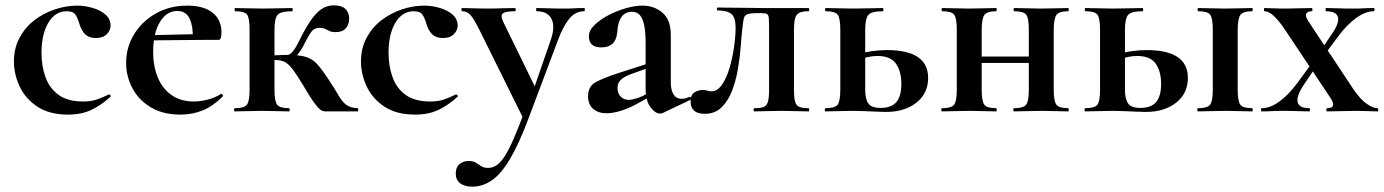

<svg xmlns="http://www.w3.org/2000/svg" viewBox="-20 -416 5168 717"><path d="M234 12Q165 12 120 -17.5Q75 -47 53.5 -93Q32 -139 32 -186Q32 -236 53 -275Q74 -314 108.5 -340.5Q143 -367 185 -381Q227 -395 268 -395Q297 -395 326 -386.5Q355 -378 374 -361.5Q393 -345 393 -320Q393 -303 379 -288.5Q365 -274 338 -274Q313 -274 299 -287Q285 -300 277 -325Q270 -349 261.5 -361.5Q253 -374 229 -374Q186 -374 160.5 -331Q135 -288 135 -219Q135 -169 150 -127.5Q165 -86 199 -61.5Q233 -37 290 -37Q320 -37 340.5 -44Q361 -51 386 -63Q388 -65 391.5 -61Q395 -57 393 -55Q358 -23 321 -5.5Q284 12 234 12Z M654 12Q589 12 543.5 -15Q498 -42 474.5 -86.5Q451 -131 451 -181Q451 -240 481 -288.5Q511 -337 562.5 -366Q614 -395 679 -395Q741 -395 774 -368.5Q807 -342 807 -296Q807 -285 805 -276Q803 -267 796 -267H700Q702 -314 689 -344.5Q676 -375 642 -375Q602 -375 577 -333.5Q552 -292 552 -223Q552 -167 570 -125Q588 -83 622 -60Q656 -37 704 -37Q728 -37 755.5 -44Q783 -51 805 -65Q807 -67 810.5 -63Q814 -59 812 -56Q775 -19 736.5 -3.5Q698 12 654 12ZM517 -265 516 -284 735 -289V-267Z M857 0Q854 0 854 -6Q854 -12 857 -12Q892 -12 902 -25Q912 -38 912 -81V-305Q912 -349 902.5 -361.5Q893 -374 858 -374Q856 -374 856 -380Q856 -386 858 -386Q879 -386 905.5 -385Q932 -384 960 -384Q991 -384 1020 -385Q1049 -386 1071 -386Q1073 -386 1073 -380Q1073 -374 1071 -374Q1030 -374 1017.5 -361.5Q1005 -349 1005 -303V-81Q1005 -38 1015 -25Q1025 -12 1059 -12Q1062 -12 1062 -6Q1062 0 1059 0Q1038 0 1012.5 -1Q987 -2 960 -2Q932 -2 905.5 -1Q879 0 857 0ZM1196 0Q1190 0 1184 -2Q1178 -4 1169.5 -12.5Q1161 -21 1147.5 -40.5Q1134 -60 1113 -96Q1089 -136 1073.5 -156.5Q1058 -177 1043.5 -184.5Q1029 -192 1007 -192Q990 -192 969 -189L968 -207Q979 -208 997 -209Q1015 -210 1032 -210.5Q1049 -211 1053 -211Q1098 -211 1122.5 -203.5Q1147 -196 1165 -176Q1183 -156 1209 -116Q1231 -83 1244 -60Q1257 -37 1272.5 -25Q1288 -13 1315 -12Q1318 -12 1318 -6Q1318 0 1315 0ZM1053 -191V-211Q1062 -211 1071 -221Q1080 -231 1087 -244Q1094 -257 1098 -265Q1125 -320 1146.5 -348Q1168 -376 1187 -386Q1206 -396 1226 -396Q1257 -396 1270.5 -382Q1284 -368 1284 -347Q1284 -325 1271.5 -310.5Q1259 -296 1233 -296Q1219 -296 1210.5 -300Q1202 -304 1194.5 -308Q1187 -312 1173 -312Q1163 -312 1155 -308Q1147 -304 1139 -292Q1131 -280 1119 -257Q1103 -223 1086.5 -207Q1070 -191 1053 -191Z M1530 12Q1461 12 1416 -17.5Q1371 -47 1349.5 -93Q1328 -139 1328 -186Q1328 -236 1349 -275Q1370 -314 1404.5 -340.5Q1439 -367 1481 -381Q1523 -395 1564 -395Q1593 -395 1622 -386.5Q1651 -378 1670 -361.5Q1689 -345 1689 -320Q1689 -303 1675 -288.5Q1661 -274 1634 -274Q1609 -274 1595 -287Q1581 -300 1573 -325Q1566 -349 1557.5 -361.5Q1549 -374 1525 -374Q1482 -374 1456.5 -331Q1431 -288 1431 -219Q1431 -169 1446 -127.5Q1461 -86 1495 -61.5Q1529 -37 1586 -37Q1616 -37 1636.5 -44Q1657 -51 1682 -63Q1684 -65 1687.5 -61Q1691 -57 1689 -55Q1654 -23 1617 -5.5Q1580 12 1530 12Z M2162 -386Q2164 -386 2164 -380Q2164 -374 2162 -374Q2128 -374 2105 -345Q2082 -316 2064 -267L1953 28Q1917 124 1883.5 179.5Q1850 235 1816 258Q1782 281 1744 281Q1715 281 1698.5 268.5Q1682 256 1682 232Q1682 208 1696.5 196.5Q1711 185 1730 185Q1747 185 1757 191.5Q1767 198 1777 204.5Q1787 211 1803 211Q1827 211 1847 190.5Q1867 170 1890 120.5Q1913 71 1944 -15L1941 40L1771 -303Q1749 -347 1736.5 -360.5Q1724 -374 1706 -374Q1703 -374 1703 -380Q1703 -386 1706 -386Q1726 -386 1748.5 -385Q1771 -384 1791 -384Q1827 -384 1854 -385Q1881 -386 1903 -386Q1906 -386 1906 -380Q1906 -374 1903 -374Q1868 -374 1858 -366Q1848 -358 1859 -335L1986 -75L1950 -16L2037 -268Q2054 -317 2039.5 -345.5Q2025 -374 1984 -374Q1982 -374 1982 -380Q1982 -386 1984 -386Q2008 -386 2029.5 -385Q2051 -384 2085 -384Q2109 -384 2124.5 -385Q2140 -386 2162 -386Z M2455 6Q2451 8 2445 8Q2427 8 2409 -16Q2391 -40 2391 -85V-255Q2391 -294 2386 -320Q2381 -346 2370 -359Q2359 -372 2340 -372Q2325 -372 2313 -364.5Q2301 -357 2294 -340.5Q2287 -324 2285 -295Q2282 -266 2267 -252.5Q2252 -239 2226 -239Q2201 -239 2190 -250Q2179 -261 2179 -280Q2179 -302 2200 -322.5Q2221 -343 2252.5 -359.5Q2284 -376 2318 -385.5Q2352 -395 2379 -395Q2423 -395 2454 -368.5Q2485 -342 2485 -285V-108Q2485 -79 2495.5 -63Q2506 -47 2525 -47Q2539 -47 2554 -54Q2558 -56 2560.5 -50.5Q2563 -45 2558 -43ZM2245 7Q2214 7 2195 -9.5Q2176 -26 2176 -57Q2176 -93 2203.5 -108.5Q2231 -124 2289 -143L2401 -179L2405 -164L2336 -139Q2309 -129 2297.5 -117Q2286 -105 2286 -88Q2286 -67 2298 -55Q2310 -43 2328 -43Q2336 -43 2349.5 -46.5Q2363 -50 2379 -57L2434 -87L2435 -70L2349 -23Q2324 -10 2296 -1.5Q2268 7 2245 7Z M2612 9Q2559 9 2559 -37Q2559 -62 2573.5 -71Q2588 -80 2604 -80Q2615 -80 2622 -77.5Q2629 -75 2637 -75Q2659 -75 2676 -99.5Q2693 -124 2704 -161Q2715 -198 2721 -239Q2727 -280 2727 -313Q2727 -351 2711 -364Q2695 -377 2660 -377Q2657 -377 2657 -382.5Q2657 -388 2660 -388Q2668 -388 2690.5 -387.5Q2713 -387 2740 -387Q2767 -387 2789.5 -386.5Q2812 -386 2821 -386H2999Q3002 -386 3002 -380Q3002 -374 2999 -374Q2976 -374 2964.5 -368Q2953 -362 2949 -347Q2945 -332 2945 -303V-81Q2945 -52 2949 -37Q2953 -22 2964.5 -17Q2976 -12 2999 -12Q3002 -12 3002 -6Q3002 0 2999 0Q2978 0 2952.5 -1Q2927 -2 2900 -2Q2872 -2 2845 -1Q2818 0 2797 0Q2794 0 2794 -6Q2794 -12 2797 -12Q2821 -12 2832.5 -17Q2844 -22 2848 -37Q2852 -52 2852 -81V-305Q2852 -336 2851 -348.5Q2850 -361 2843.5 -364Q2837 -367 2822 -367H2810Q2783 -367 2771.5 -363Q2760 -359 2757.5 -346.5Q2755 -334 2752 -308Q2749 -281 2746 -241Q2743 -201 2735.5 -157.5Q2728 -114 2713.5 -76.5Q2699 -39 2674.5 -15Q2650 9 2612 9Z M3211 -303V-81Q3211 -47 3222.5 -30Q3234 -13 3268 -13Q3309 -13 3327.5 -35Q3346 -57 3346 -103Q3346 -149 3326 -178Q3306 -207 3256 -207Q3239 -207 3218.5 -202.5Q3198 -198 3175 -187L3169 -206Q3201 -220 3233 -224.5Q3265 -229 3292 -229Q3446 -229 3446 -125Q3446 -67 3402 -32.5Q3358 2 3289 2Q3275 2 3253 1Q3231 0 3207.5 -1Q3184 -2 3166 -2Q3138 -2 3111.5 -1Q3085 0 3063 0Q3060 0 3060 -6Q3060 -12 3063 -12Q3098 -12 3108 -25Q3118 -38 3118 -81V-305Q3118 -349 3108 -361.5Q3098 -374 3064 -374Q3061 -374 3061 -380Q3061 -386 3064 -386Q3085 -386 3111.5 -385Q3138 -384 3166 -384Q3196 -384 3225 -385Q3254 -386 3277 -386Q3279 -386 3279 -380Q3279 -374 3277 -374Q3234 -374 3222.5 -360Q3211 -346 3211 -303Z M3598 -181V-205H3867V-181ZM3553 -81V-305Q3553 -349 3543 -361.5Q3533 -374 3499 -374Q3496 -374 3496 -380Q3496 -386 3499 -386Q3520 -386 3546.5 -385Q3573 -384 3601 -384Q3628 -384 3654 -385Q3680 -386 3700 -386Q3702 -386 3702 -380Q3702 -374 3700 -374Q3666 -374 3656 -360Q3646 -346 3646 -303V-81Q3646 -38 3656 -25Q3666 -12 3700 -12Q3702 -12 3702 -6Q3702 0 3700 0Q3679 0 3653.5 -1Q3628 -2 3601 -2Q3573 -2 3546.5 -1Q3520 0 3498 0Q3495 0 3495 -6Q3495 -12 3498 -12Q3533 -12 3543 -25Q3553 -38 3553 -81ZM3822 -81V-305Q3822 -349 3812 -361.5Q3802 -374 3768 -374Q3765 -374 3765 -380Q3765 -386 3768 -386Q3789 -386 3815.5 -385Q3842 -384 3870 -384Q3897 -384 3923 -385Q3949 -386 3969 -386Q3971 -386 3971 -380Q3971 -374 3969 -374Q3935 -374 3925 -360Q3915 -346 3915 -303V-81Q3915 -38 3925 -25Q3935 -12 3969 -12Q3971 -12 3971 -6Q3971 0 3969 0Q3948 0 3922.5 -1Q3897 -2 3870 -2Q3842 -2 3815 -1Q3788 0 3767 0Q3764 0 3764 -6Q3764 -12 3767 -12Q3802 -12 3812 -25Q3822 -38 3822 -81Z M4454 0Q4451 0 4451 -6Q4451 -12 4454 -12Q4489 -12 4499 -25Q4509 -38 4509 -81V-305Q4509 -349 4499 -361.5Q4489 -374 4455 -374Q4452 -374 4452 -380Q4452 -386 4455 -386Q4476 -386 4502.5 -385Q4529 -384 4557 -384Q4584 -384 4610 -385Q4636 -386 4656 -386Q4658 -386 4658 -380Q4658 -374 4656 -374Q4622 -374 4612 -360Q4602 -346 4602 -303V-81Q4602 -38 4612 -25Q4622 -12 4656 -12Q4658 -12 4658 -6Q4658 0 4656 0Q4635 0 4609.5 -1Q4584 -2 4557 -2Q4529 -2 4502.5 -1Q4476 0 4454 0ZM4181 -303V-81Q4181 -47 4192.5 -30Q4204 -13 4238 -13Q4279 -13 4297.5 -35Q4316 -57 4316 -103Q4316 -149 4296 -178Q4276 -207 4226 -207Q4209 -207 4188.5 -202.5Q4168 -198 4145 -187L4139 -206Q4171 -220 4203 -224.5Q4235 -229 4262 -229Q4416 -229 4416 -125Q4416 -67 4372 -32.5Q4328 2 4259 2Q4245 2 4223 1Q4201 0 4177.5 -1Q4154 -2 4136 -2Q4108 -2 4081.5 -1Q4055 0 4033 0Q4030 0 4030 -6Q4030 -12 4033 -12Q4068 -12 4078 -25Q4088 -38 4088 -81V-305Q4088 -349 4078 -361.5Q4068 -374 4034 -374Q4031 -374 4031 -380Q4031 -386 4034 -386Q4055 -386 4081.5 -385Q4108 -384 4136 -384Q4166 -384 4195 -385Q4224 -386 4247 -386Q4249 -386 4249 -380Q4249 -374 4247 -374Q4204 -374 4192.5 -360Q4181 -346 4181 -303Z M4936 0Q4933 0 4933 -6Q4933 -12 4936 -12Q4955 -12 4958 -22Q4961 -32 4948 -51L4780 -303Q4759 -335 4739 -354.5Q4719 -374 4702 -374Q4700 -374 4700 -380Q4700 -386 4702 -386Q4717 -386 4733 -385Q4749 -384 4764 -384Q4800 -384 4828 -385Q4856 -386 4879 -386Q4881 -386 4881 -380Q4881 -374 4879 -374Q4863 -374 4858 -365Q4853 -356 4867 -335L5034 -83Q5060 -45 5083.5 -28.5Q5107 -12 5124 -12Q5127 -12 5127 -6Q5127 0 5124 0Q5107 0 5087.5 -1Q5068 -2 5051 -2Q5015 -2 4987 -1Q4959 0 4936 0ZM4692 0Q4689 0 4689 -6Q4689 -12 4692 -12Q4724 -12 4758.5 -37.5Q4793 -63 4824 -105L4890 -195L4904 -181L4848 -98Q4830 -71 4826 -51.5Q4822 -32 4833 -22Q4844 -12 4869 -12Q4872 -12 4872 -6Q4872 0 4869 0Q4846 0 4824.5 -1Q4803 -2 4769 -2Q4744 -2 4729 -1Q4714 0 4692 0ZM4911 -191 4897 -205 4953 -288Q4982 -329 4976.5 -351.5Q4971 -374 4932 -374Q4930 -374 4930 -380Q4930 -386 4932 -386Q4956 -386 4977.5 -385Q4999 -384 5033 -384Q5058 -384 5073 -385Q5088 -386 5110 -386Q5113 -386 5113 -380Q5113 -374 5110 -374Q5079 -374 5044 -348.5Q5009 -323 4978 -281Z"/></svg>

Font: Cormorant
Style: Bold
Weight: 700
Designer: Christian Thalmann (Catharsis Fonts)
Foundry: Catharsis Fonts
Version: Version 4.000